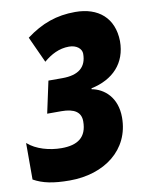

<svg xmlns="http://www.w3.org/2000/svg" viewBox="-87 -784 656 854"><g transform="rotate(-10 241.0 -357.0)"><path d="M159 10C315 10 436 -79 436 -226C436 -317 380 -363 324 -373L325 -377C424 -398 486 -462 486 -562C484 -667 416 -724 312 -724C228 -724 160 -700 89 -647L143 -529C176 -557 213 -577 258 -577C293 -577 315 -557 315 -535C315 -474 278 -444 205 -444H142L111 -300H175C234 -300 263 -280 263 -239C263 -166 220 -138 148 -138C94 -138 34 -154 -4 -188V-23C37 0 85 10 159 10Z"/></g></svg>

Font: Noto Sans UI Condensed Black
Style: Italic
Weight: 900
Width: 3
Italic angle: -192°
Designer: Monotype Design Team
Foundry: Monotype Imaging Inc.
Version: Version 1.901